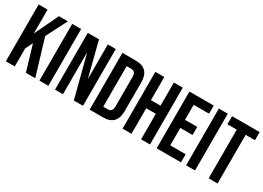

<svg xmlns="http://www.w3.org/2000/svg" viewBox="-16 -1375 2810 2050"><g transform="rotate(30 1389.0 -350.0)"><path d="M41 -700H151V-405L291 -700H401L270 -443L403 0H288L195 -312L151 -223V0H41Z M455 -700H565V0H455Z M647 -700H785L892 -281H894V-700H992V0H879L747 -511H745V0H647Z M1074 -700H1242Q1324 -700 1365 -656Q1406 -612 1406 -527V-173Q1406 -88 1365 -44Q1324 0 1242 0H1074ZM1240 -100Q1267 -100 1281.5 -116Q1296 -132 1296 -168V-532Q1296 -568 1281.5 -584Q1267 -600 1240 -600H1184V-100Z M1480 -700H1590V-415H1708V-700H1818V0H1708V-315H1590V0H1480Z M1900 -700H2200V-600H2010V-415H2161V-315H2010V-100H2200V0H1900Z M2263 -700H2373V0H2263Z M2541 -600H2426V-700H2766V-600H2651V0H2541Z"/></g></svg>

Font: kids-team
Style: team
Weight: 400
Designer: Ryoichi Tsunekawa, Thomas Gollenia, Laura Emeder
Foundry: Ryoichi Tsunekawa, Thomas Gollenia, Laura Emeder
Version: Version 2.000